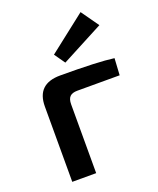

<svg xmlns="http://www.w3.org/2000/svg" viewBox="-139 -829 751 913"><g transform="rotate(-20 237.0 -372.5)"><path d="M443 -656 230 -544 192 -598 380 -745ZM67 0V-381Q67 -495 186 -495Q376 -495 457 -484L452 -399H238Q212 -399 200 -387Q188 -375 188 -348V0Z"/></g></svg>

Font: Exo 2.0 Semi Bold
Style: Regular
Weight: 600
Designer: Natanael Gama
Version: Version 1.001;PS 001.001;hotconv 1.0.70;makeotf.lib2.5.58329